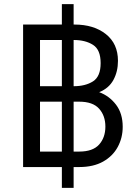

<svg xmlns="http://www.w3.org/2000/svg" viewBox="-20 -814 658 931"><path d="M280 97V-4H92V-695H280V-794H337V-695H341Q435 -695 493.5 -648.5Q552 -602 552 -519Q552 -467 530 -426.5Q508 -386 461 -367Q510 -349 542.5 -306.5Q575 -264 575 -199Q575 -146 551 -101.5Q527 -57 480 -30.5Q433 -4 364 -4H337V97ZM174 -620V-396H280V-620ZM338 -620H337V-396H338Q394 -396 431 -419.5Q468 -443 468 -508Q468 -573 431 -596.5Q394 -620 338 -620ZM174 -321V-79H280V-321ZM364 -321H337V-79H364Q430 -79 460.5 -113Q491 -147 491 -200Q491 -253 460.5 -287Q430 -321 364 -321Z"/></svg>

Font: Fragment Mono SC
Style: Regular
Weight: 400
Monospace: yes
Designer: Wei Huang based on Nimbus Sans by URW Studio, based on Helvetica by Max Miedinger.
Foundry: Wei Huang
Version: Version 1.012; ttfautohint (v1.8.4.7-5d5b)